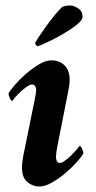

<svg xmlns="http://www.w3.org/2000/svg" viewBox="-20 -672 350 700"><path d="M107 -311Q108 -314 110 -327Q112 -340 112 -344Q112 -351 108.5 -357.5Q105 -364 97 -364Q89 -364 77 -355.5Q65 -347 54 -336.5Q43 -326 34.5 -316Q26 -306 25 -304Q20 -304 15.5 -315Q11 -326 11 -331Q17 -343 35 -363.5Q53 -384 75.5 -403.5Q98 -423 122.5 -437.5Q147 -452 167 -452Q197 -452 215.5 -433.5Q234 -415 234 -380Q234 -369 230.5 -348.5Q227 -328 225 -320L188 -133Q187 -130 185.5 -117Q184 -104 184 -100Q184 -93 187 -85.5Q190 -78 198 -78Q206 -78 218 -87Q230 -96 241 -107Q252 -118 260.5 -128Q269 -138 270 -140Q275 -140 279.5 -129Q284 -118 284 -113Q278 -101 259.5 -80.5Q241 -60 218 -40.5Q195 -21 169.5 -6.5Q144 8 124 8Q99 8 79.5 -8.5Q60 -25 60 -63Q60 -68 61 -77Q62 -86 63.5 -95.5Q65 -105 66.5 -113Q68 -121 69 -124ZM117 -503Q115 -505 112 -507.5Q109 -510 108 -515Q109 -519 120 -535.5Q131 -552 146 -573Q161 -594 177.5 -614.5Q194 -635 205 -645Q208 -648 217 -650Q226 -652 236 -652Q249 -652 265 -641.5Q281 -631 281 -611Q281 -602 270 -591Q259 -580 242 -568.5Q225 -557 205 -545.5Q185 -534 167 -525Q149 -516 135 -510Q121 -504 117 -503Z"/></svg>

Font: Vermiglione
Style: Bold Italic
Weight: 700
Italic angle: -11°
Version: Version 1.000